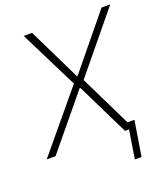

<svg xmlns="http://www.w3.org/2000/svg" viewBox="-174 -839 983 1127"><g transform="rotate(-20 317.0 -275.0)"><path d="M288.4 -363.6 106.9 -727.3H159.4L320 -398.1H323.9L593.4 -727.3H647.7L349.1 -363.6L506.7 -41.2L507.1 -42.3H549.4L514.2 177.2H472.3L500.4 0H475.5L315 -327.1H311.1L41.5 0H-13.8Z"/></g></svg>

Font: Inter P Extra Light
Style: Italic
Weight: 200
Italic angle: 9.39999°
Designer: Rasmus Andersson
Foundry: rsms
Version: Version 3.018;git-588b23468